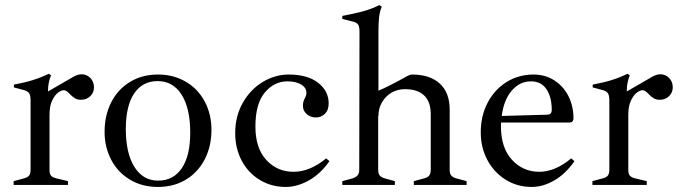

<svg xmlns="http://www.w3.org/2000/svg" viewBox="-20 -732 2693 760"><path d="M352 -386Q352 -366 337.5 -351.5Q323 -337 300 -337Q287 -337 277.5 -342.5Q268 -348 258 -358Q243 -375 233 -375Q223 -375 210 -365.5Q197 -356 186.5 -334Q176 -312 176 -278V-59Q176 -45 181.5 -37.5Q187 -30 203 -26L249 -15V0H34V-15L75 -26Q90 -30 95.5 -37.5Q101 -45 101 -60V-335Q101 -354 95.5 -362.5Q90 -371 76 -375L35 -386V-397Q78 -405 110 -415Q142 -425 173 -440L182 -434Q170 -405 170 -372V-370L274 -430Q290 -438 303 -438Q323 -438 337.5 -423.5Q352 -409 352 -386Z M394 -210Q394 -276 420.5 -327.5Q447 -379 495 -408Q543 -437 605 -437Q667 -437 715.5 -408.5Q764 -380 790.5 -330Q817 -280 817 -218Q817 -153 790.5 -101.5Q764 -50 716 -21Q668 8 605 8Q543 8 495 -20.5Q447 -49 420.5 -99Q394 -149 394 -210ZM733 -207Q733 -303 699 -357Q665 -411 604 -411Q544 -411 511 -362Q478 -313 478 -221Q478 -126 512 -71.5Q546 -17 606 -17Q666 -17 699.5 -66Q733 -115 733 -207Z M911 -205Q911 -272 941 -325Q971 -378 1020 -407.5Q1069 -437 1123 -437Q1197 -437 1239 -404.5Q1281 -372 1281 -323Q1281 -296 1266 -281.5Q1251 -267 1230 -267Q1210 -267 1194.5 -280Q1179 -293 1179 -314Q1179 -328 1186 -342Q1187 -344 1190 -350.5Q1193 -357 1193 -364Q1193 -385 1172 -397.5Q1151 -410 1118 -410Q1065 -410 1028 -365.5Q991 -321 991 -231Q991 -146 1034 -99Q1077 -52 1142 -52Q1207 -52 1271 -105L1284 -94Q1248 -43 1202 -17.5Q1156 8 1111 8Q1054 8 1008 -20Q962 -48 936.5 -96.5Q911 -145 911 -205Z M1827 -15V0H1618V-15L1659 -26Q1674 -30 1679.5 -38Q1685 -46 1685 -60V-281Q1685 -329 1659 -354Q1633 -379 1584 -379Q1538 -379 1508 -348Q1478 -317 1478 -272L1477 -274V-59Q1477 -45 1483 -37.5Q1489 -30 1503 -26L1543 -15V0H1335V-15L1376 -26Q1390 -31 1396 -38.5Q1402 -46 1402 -60L1403 -606Q1403 -626 1398 -634Q1393 -642 1379 -646L1335 -657V-669Q1383 -678 1416.5 -687Q1450 -696 1482 -712L1491 -705Q1483 -686 1480.5 -663.5Q1478 -641 1478 -605V-373Q1521 -391 1594 -432Q1604 -437 1611 -437Q1682 -437 1721 -401Q1760 -365 1760 -298V-59Q1760 -45 1766 -37.5Q1772 -30 1786 -26Z M2254 -94Q2218 -43 2173.5 -17.5Q2129 8 2085 8Q2027 8 1981 -21Q1935 -50 1909 -99Q1883 -148 1883 -208Q1883 -274 1910.5 -326Q1938 -378 1985.5 -407.5Q2033 -437 2092 -437Q2138 -437 2174 -414Q2210 -391 2230 -351.5Q2250 -312 2250 -264Q2250 -247 2233 -247H1963V-231Q1963 -147 2006.5 -99.5Q2050 -52 2115 -52Q2177 -52 2241 -105ZM1966 -273 2146 -278Q2164 -278 2164 -297Q2164 -348 2143 -379Q2122 -410 2082 -410Q2037 -410 2005.5 -373Q1974 -336 1966 -273Z M2643 -386Q2643 -366 2628.5 -351.5Q2614 -337 2591 -337Q2578 -337 2568.5 -342.5Q2559 -348 2549 -358Q2534 -375 2524 -375Q2514 -375 2501 -365.5Q2488 -356 2477.5 -334Q2467 -312 2467 -278V-59Q2467 -45 2472.5 -37.5Q2478 -30 2494 -26L2540 -15V0H2325V-15L2366 -26Q2381 -30 2386.5 -37.5Q2392 -45 2392 -60V-335Q2392 -354 2386.5 -362.5Q2381 -371 2367 -375L2326 -386V-397Q2369 -405 2401 -415Q2433 -425 2464 -440L2473 -434Q2461 -405 2461 -372V-370L2565 -430Q2581 -438 2594 -438Q2614 -438 2628.5 -423.5Q2643 -409 2643 -386Z"/></svg>

Font: Ibarra Real Nova
Style: Regular
Weight: 400
Designer: Jose Maria Ribagorda & Octavio Pardo
Foundry: Jose Maria Ribagorda
Version: Version 1.014